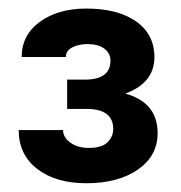

<svg xmlns="http://www.w3.org/2000/svg" viewBox="-20 -759 424 449"><path d="M137 -572.8H178.3Q238.3 -572.8 238.3 -617.1Q238.3 -634.8 223.9 -645.3Q209.6 -655.9 184.9 -655.9Q163.7 -655.9 148.9 -648.1Q134 -640.3 134 -625.7H30.7Q30.7 -677.1 73.3 -708.1Q115.9 -739 181.9 -739Q254.9 -739 298 -709.1Q341.1 -679.1 341.1 -625.2Q341.1 -565.2 273 -540.1Q348.6 -519.4 348.6 -447.4Q348.6 -394.5 302.5 -362.5Q256.4 -330.5 181.9 -330.5Q110.3 -330.5 67 -364Q23.7 -397.5 23.7 -454.9H127.5Q127.5 -437.8 144.6 -425.4Q161.7 -413.1 187.9 -413.1Q218.1 -413.1 231.5 -426.4Q244.8 -439.8 244.8 -457.4Q244.8 -503.8 183.4 -504.3H137Z"/></svg>

Font: Vazir FD
Style: Bold
Weight: 700
Foundry: DejaVu fonts team - Redesigned by Saber Rastikerdar
Version: Version 21.10;October 20, 2019;FontCreator 12.0.0.2547 64-bi